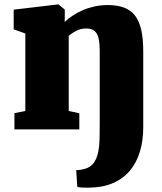

<svg xmlns="http://www.w3.org/2000/svg" viewBox="-20 -591 739 877"><path d="M45.9 -74.2 95.7 -84V-438L42.5 -457V-546.9L244.6 -570.8H247.1L275.9 -547.4V-516.6L275.4 -490.7Q291.5 -505.9 312.3 -519.8Q333 -533.7 357.9 -544.4Q382.8 -555.2 411.6 -561.5Q440.4 -567.9 472.7 -567.9Q515.6 -567.9 546.4 -556.4Q577.1 -544.9 596.7 -519.8Q616.2 -494.6 625.2 -454.1Q634.3 -413.6 634.3 -356V-10.7Q634.3 51.8 618.9 102.3Q603.5 152.8 572.8 189.2Q542 225.6 495.4 245.6Q448.7 265.6 386.7 266.1Q383.8 266.1 375.7 266.1Q367.7 266.1 358.9 265.9Q350.1 265.6 342.5 264.6Q335 263.7 333 262.2L328.1 186Q332 186.5 338.9 185.8Q345.7 185.1 353.3 183.6Q360.8 182.1 368.4 179.9Q376 177.7 380.9 175.3Q401.4 165.5 412.6 146.5Q423.8 127.4 429 101.8Q434.1 76.2 434.8 44.4Q435.5 12.7 435.5 -22.5V-356Q435.5 -385.3 432.4 -405.5Q429.2 -425.8 421.6 -438Q414.1 -450.2 402.1 -455.6Q390.1 -460.9 372.6 -460.9Q358.4 -460.9 346.4 -457.3Q334.5 -453.6 324.5 -448.2Q314.5 -442.9 306.6 -437.3Q298.8 -431.6 293.9 -427.2V-84L342.3 -73.7V0H45.9Z"/></svg>

Font: Merriweather UltraBold
Style: Regular
Weight: 900
Designer: Eben Sorkin ( sorkintype@gmail.com )
Foundry: Eben Sorkin
Version: Version 1.570; ttfautohint (v1.3) -l 8 -r 32 -G 0 -x 0 -H 60